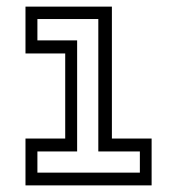

<svg xmlns="http://www.w3.org/2000/svg" viewBox="-20 -560 535 580"><path d="M57 0V-141.5H177V-398.5H57V-540H318V-141.5H438V0ZM93 -38.5H402.5V-102.5H277V-502.5H93V-438H213V-102.5H93Z"/></svg>

Font: Tourney
Style: Regular
Weight: 400
Designer: Tyler Finck
Foundry: Etcetera Type Co
Version: Version 1.015